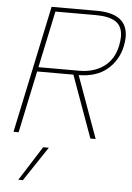

<svg xmlns="http://www.w3.org/2000/svg" viewBox="-62 -745 721 1050"><g transform="rotate(5 298.0 -220.0)"><path d="M178 -699H426Q596 -699 596 -569Q596 -547 590 -518Q573 -440 514.5 -390.5Q456 -341 358 -340L481 0H452L329 -340H130L58 0H30ZM358 -364Q439 -364 493.5 -403.5Q548 -443 564 -518Q570 -547 570 -569Q570 -626 533 -650.5Q496 -675 425 -675H201L135 -364ZM199 70H230L104 259H79Z"/></g></svg>

Font: Prompt Thin
Style: Italic
Weight: 250
Italic angle: -12°
Designer: Katatrad Team
Foundry: CadsonDemak
Version: Version 1.001